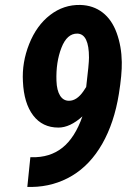

<svg xmlns="http://www.w3.org/2000/svg" viewBox="-20 -741 536 769"><path d="M106.9 -111.3Q179.7 -109.4 230 -149.4Q280.3 -189.5 310.1 -274.9Q260.3 -230 213.9 -230Q149.9 -230 112.8 -278.8Q75.7 -327.6 71.8 -414.6Q67.4 -490.7 96.9 -564.9Q126.5 -639.2 180.7 -680.9Q234.9 -722.7 301.8 -721.2Q353.5 -719.7 390.9 -690.9Q428.2 -662.1 447.5 -608.6Q466.8 -555.2 467.8 -492.7Q468.8 -443.4 456.1 -364.7Q437.5 -249 389.4 -164.8Q341.3 -80.6 268.6 -37.1Q195.8 6.3 107.4 7.8H89.4L101.6 -111.3ZM256.3 -337.4Q287.6 -337.4 314 -375.5L325.2 -392.6Q336.4 -485.4 336.4 -510.3Q336.4 -605 290 -606.4Q248.5 -607.4 226.1 -549.8Q203.6 -492.2 206.1 -417.5Q207.5 -378.9 220.5 -358.2Q233.4 -337.4 256.3 -337.4Z"/></svg>

Font: TypoPRO Roboto
Style: Bold Italic
Weight: 700
Italic angle: -12°
Designer: Google
Version: Version 2.136; 2016